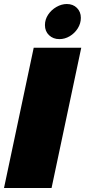

<svg xmlns="http://www.w3.org/2000/svg" viewBox="-39 -937 425 957"><path d="M185 -812Q185 -840 201 -864Q217 -888 242.5 -902.5Q268 -917 294 -917Q325 -917 344.5 -897.5Q364 -878 364 -848Q364 -820 348.5 -795.5Q333 -771 308.5 -756.5Q284 -742 257 -742Q226 -742 205.5 -761.5Q185 -781 185 -812ZM129 -699H366L218 0H-19Z"/></svg>

Font: Prompt Black
Style: Italic
Weight: 900
Italic angle: -12°
Designer: Katatrad Team
Foundry: CadsonDemak
Version: Version 1.001